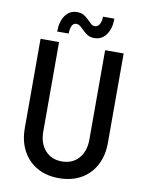

<svg xmlns="http://www.w3.org/2000/svg" viewBox="-97 -966 796 1042"><g transform="rotate(10 301.0 -444.5)"><path d="M300.3 7.8Q231 7.8 179.7 -21.5Q128.4 -50.8 100.1 -103.8Q71.8 -156.7 71.8 -228V-719.7H173.8V-227.1Q173.8 -162.6 208.3 -123.5Q242.7 -84.5 300.3 -84.5Q358.9 -84.5 393.3 -123.5Q427.7 -162.6 427.7 -227.1V-719.7H529.8V-228Q529.8 -156.7 501.7 -103.8Q473.6 -50.8 422.1 -21.5Q370.6 7.8 300.3 7.8ZM153.8 -774.4Q153.8 -828.6 177.5 -862.8Q201.2 -897 242.7 -897Q265.6 -897 280.5 -887.9Q295.4 -878.9 306.6 -867.4Q317.9 -856 327.6 -847.2Q337.4 -838.4 349.6 -838.4Q366.7 -838.4 375.7 -855.7Q384.8 -873 384.8 -897H447.3Q448.2 -845.2 424.3 -809.8Q400.4 -774.4 356.9 -774.4Q335.4 -774.4 320.6 -783.4Q305.7 -792.5 294.4 -804Q283.2 -815.4 272.5 -824.5Q261.7 -833.5 249 -833.5Q233.4 -833.5 225.3 -817.6Q217.3 -801.8 217.3 -774.4Z"/></g></svg>

Font: Reddit Sans Condensed Medium
Style: Regular
Weight: 500
Designer: Stephen Hutchings
Foundry: Reddit
Version: Version 1.014